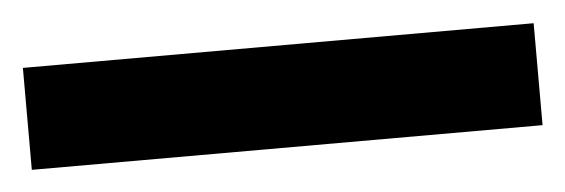

<svg xmlns="http://www.w3.org/2000/svg" viewBox="-28 -966 536 182"><g transform="rotate(-5 240.0 -874.5)"><path d="M483 -826V-923H-3V-826Z"/></g></svg>

Font: Noto Sans Malayalam UI Condensed
Style: Bold
Weight: 700
Width: 3
Designer: Jelle Bosma - Monotype Design Team
Foundry: Monotype Imaging Inc.
Version: Version 2.104